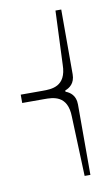

<svg xmlns="http://www.w3.org/2000/svg" viewBox="-75 -509 335 590"><g transform="rotate(-10 92.0 -214.0)"><path d="M-9 -210H59C87 -210 133 -210 134 -142L141 44H159V17V-176C159 -204 142 -216 128 -221V-225C142 -230 159 -242 159 -270V-446V-472H141L134 -304C133 -236 87 -236 59 -236H-9Z"/></g></svg>

Font: FoglihtenDeH02
Style: Regular
Weight: 500
Designer: gluk (gluksza@wp.pl|www.glukfonts.pl)
Version: Version 0.68